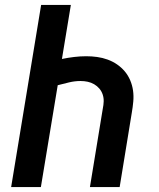

<svg xmlns="http://www.w3.org/2000/svg" viewBox="-20 -755 640 775"><path d="M25 0 146 -735H266L230 -517Q254 -522 279 -525Q304 -528 328 -528Q350 -528 372 -525Q394 -522 414.5 -514.5Q435 -507 452.5 -495Q470 -483 483.5 -467Q497 -451 505.5 -431Q514 -411 517 -389.5Q520 -368 518 -345.5Q516 -323 512 -300L463 0H343L395 -317Q398 -331 398.5 -345.5Q399 -360 394.5 -373.5Q390 -387 381 -397.5Q372 -408 360 -415Q348 -422 334 -425Q320 -428 305 -428Q282 -428 259 -422.5Q236 -417 213 -411L145 0Z"/></svg>

Font: Iosevka Curly Extended Oblique
Style: Bold
Weight: 700
Width: 7
Italic angle: -9°
Monospace: yes
Designer: Belleve Invis
Foundry: Belleve Invis
Version: Version 11.1.0; ttfautohint (v1.8.3)